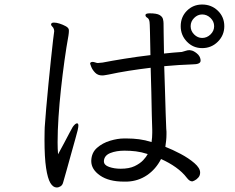

<svg xmlns="http://www.w3.org/2000/svg" viewBox="-20 -811 1040 850"><path d="M973 -695Q973 -655 944.5 -626.5Q916 -598 875 -598Q835 -598 807.5 -626.5Q780 -655 780 -695Q780 -736 807.5 -763.5Q835 -791 875 -791Q916 -791 944.5 -763.5Q973 -736 973 -695ZM528 -7Q462 -7 423 -34Q384 -61 384 -98V-99Q385 -135 409.5 -156.5Q434 -178 467.5 -188Q501 -198 529 -198H541Q569 -198 596 -194.5Q623 -191 651 -182Q654 -203 654 -223V-236Q653 -259 652 -303.5Q651 -348 650 -402.5Q649 -457 647 -511Q597 -505 549.5 -497.5Q502 -490 461 -481Q454 -480 446.5 -478.5Q439 -477 432 -477Q413 -477 401 -489.5Q389 -502 384 -515Q379 -528 379 -529Q379 -534 384 -536Q386 -537 389 -537Q395 -537 402 -534.5Q409 -532 413 -532Q415 -532 423 -533Q431 -534 434 -534Q475 -542 531 -551Q587 -560 646 -567Q645 -626 644 -668Q643 -710 642 -714Q640 -728 632 -732.5Q624 -737 624 -744V-745Q625 -752 643 -752Q674 -752 686.5 -744.5Q699 -737 701.5 -726.5Q704 -716 704 -708Q704 -701 704.5 -664Q705 -627 706 -574Q727 -576 746.5 -578Q766 -580 785 -581Q794 -583 802 -586Q810 -589 819 -589Q821 -589 822.5 -588.5Q824 -588 825 -588Q836 -587 851 -575Q866 -563 868 -546V-542Q868 -526 832 -526Q802 -525 770.5 -523Q739 -521 707 -518Q709 -464 710.5 -408Q712 -352 713.5 -307.5Q715 -263 716 -241Q717 -235 717 -228.5Q717 -222 717 -216Q717 -202 715.5 -188.5Q714 -175 712 -161Q743 -149 779 -130Q815 -111 840.5 -89Q866 -67 866 -47Q866 -34 858 -25Q850 -16 841.5 -12Q833 -8 831 -8Q819 -8 807 -24Q788 -49 758.5 -70Q729 -91 693 -107Q670 -62 631 -35.5Q592 -9 543 -7ZM928 -695Q928 -716 912 -731.5Q896 -747 875 -747Q855 -747 839.5 -731.5Q824 -716 824 -695Q824 -674 839.5 -658.5Q855 -643 875 -643Q896 -643 912 -658.5Q928 -674 928 -695ZM237 -128Q250 -151 263.5 -177Q277 -203 288 -223.5Q299 -244 302 -249Q307 -256 312 -260.5Q317 -265 321 -265Q327 -265 327 -255Q327 -249 324 -235Q322 -226 313.5 -196Q305 -166 294.5 -128Q284 -90 274.5 -56Q265 -22 260 -5Q257 8 248.5 13.5Q240 19 231 19Q215 19 203 -1Q191 -21 184 -67.5Q177 -114 177 -193Q177 -216 177.5 -231.5Q178 -247 178 -248Q180 -280 184.5 -331Q189 -382 194.5 -439Q200 -496 205.5 -547.5Q211 -599 215 -634Q219 -669 220 -673Q220 -680 216 -688Q214 -691 210 -695Q206 -699 206 -703Q206 -704 206.5 -704.5Q207 -705 207 -706Q209 -711 219 -711Q230 -711 244 -706.5Q258 -702 270 -695.5Q282 -689 284 -682Q285 -680 285 -674Q285 -670 284.5 -665Q284 -660 283 -653Q274 -604 265.5 -543Q257 -482 250 -417.5Q243 -353 239 -292Q235 -231 235 -181Q235 -167 235.5 -153.5Q236 -140 237 -128ZM440 -97Q440 -80 463 -72Q486 -64 514 -64Q552 -64 576 -75.5Q600 -87 614 -102Q628 -117 634 -129Q606 -138 581.5 -141Q557 -144 531 -144Q495 -144 468.5 -133.5Q442 -123 440 -99Z"/></svg>

Font: Moon Stars Kai HW
Style: Regular
Weight: 400
Designer: GuiWonder
Version: Version 1.101